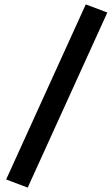

<svg xmlns="http://www.w3.org/2000/svg" viewBox="-20 -767 508 873"><path d="M370 -747 8 49 106 86 468 -710Z"/></svg>

Font: Unageo
Style: SemiBold-Italic
Weight: 600
Designer: Richard Sepsi
Foundry: Richard Sepsi
Version: Version 2.000